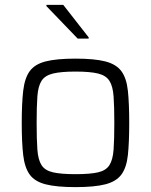

<svg xmlns="http://www.w3.org/2000/svg" viewBox="-20 -758 618 786"><path d="M289 8Q211 8 166.5 -3.5Q122 -15 101.5 -43.5Q81 -72 75 -123Q69 -174 69 -255Q69 -335 75 -386.5Q81 -438 101.5 -466.5Q122 -495 166.5 -506.5Q211 -518 289 -518Q367 -518 411.5 -506.5Q456 -495 477 -466.5Q498 -438 503.5 -386.5Q509 -335 509 -255Q509 -174 503.5 -123Q498 -72 477 -43.5Q456 -15 411.5 -3.5Q367 8 289 8ZM289 -45Q349 -45 381.5 -52.5Q414 -60 428 -82Q442 -104 445 -145.5Q448 -187 448 -255Q448 -322 445 -363.5Q442 -405 428 -427Q414 -449 381.5 -457Q349 -465 289 -465Q230 -465 197 -457Q164 -449 150 -427Q136 -405 133 -363.5Q130 -322 130 -255Q130 -187 133 -145.5Q136 -104 150 -82Q164 -60 197 -52.5Q230 -45 289 -45ZM298 -600 170 -733V-738H239L343 -605V-600Z"/></svg>

Font: Saira Light
Style: Regular
Weight: 300
Designer: Hector Gatti with collaboration of the Omnibus-Type team
Foundry: Omnibus-Type
Version: Version 1.100; ttfautohint (v1.8.3)